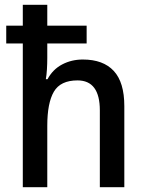

<svg xmlns="http://www.w3.org/2000/svg" viewBox="-20 -780 611 800"><path d="M177 -760V-673H341V-599H177V-539Q177 -514 175.5 -490.5Q174 -467 171 -450H178Q200 -491 239 -511.5Q278 -532 325 -532Q410 -532 454 -484.5Q498 -437 498 -338V0H396V-320Q396 -445 303 -445Q232 -445 204.5 -398Q177 -351 177 -256V0H75V-599H6V-673H75V-760Z"/></svg>

Font: Noto Sans Gurmukhi SemiCondensed Medium
Style: Regular
Weight: 500
Width: 4
Designer: Jelle Bosma - Monotype Design Team
Foundry: Monotype Imaging Inc.
Version: Version 2.004; ttfautohint (v1.8.4.7-5d5b)